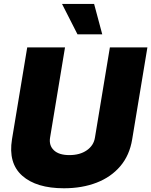

<svg xmlns="http://www.w3.org/2000/svg" viewBox="-20 -975 790 1003"><path d="M554 -727.3H750L670.5 -247.2Q657 -164.1 608.7 -107.1Q560.4 -50.1 484.7 -20.8Q409.1 8.5 313.9 8.5Q170.1 8.5 96.2 -57Q22.4 -122.5 42.6 -247.2L122.2 -727.3H319.6L241.5 -255.7Q235.1 -215.2 261.5 -190Q288 -164.8 342.3 -164.8Q397.7 -164.8 433.6 -190Q469.5 -215.2 475.9 -255.7ZM514.2 -795.5H384.9L304 -954.5H471.6Z"/></svg>

Font: Inter UI Black
Style: Italic
Weight: 900
Italic angle: -9.39999°
Designer: Rasmus Andersson
Foundry: rsms
Version: 3.2;8d6f07862